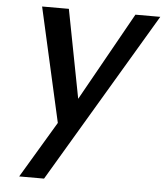

<svg xmlns="http://www.w3.org/2000/svg" viewBox="-56 -600 779 908"><g transform="rotate(5 334.0 -146.0)"><path d="M668 -551 187 259H69L229 -9L107 -551H234L315 -131L550 -551Z"/></g></svg>

Font: Fz Poppins Med
Style: Italic
Weight: 500
Italic angle: -10°
Designer: Ninad Kale (Devanagari), Jonny Pinhorn (Latin)
Foundry: Indian Type Foundry
Version: Vit hóa bi Vntype.Com & FontZin.Com